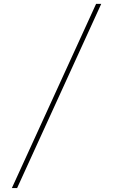

<svg xmlns="http://www.w3.org/2000/svg" viewBox="-20 -800 571 970"><path d="M40 150 465.5 -780.5H491.5L66.5 150Z"/></svg>

Font: Bodoni Moda SC 9pt Medium
Style: Regular
Weight: 500
Designer: Owen Earl
Foundry: indestructible type
Version: Version 2.005